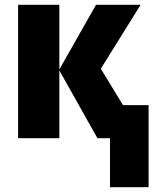

<svg xmlns="http://www.w3.org/2000/svg" viewBox="-20 -573 648 796"><path d="M436 203H596V-137H490L398 -288L563 -553H378L226 -285V-553H55V0H226V-281L384 0H436Z"/></svg>

Font: Noto Sans Condensed Black
Style: Regular
Weight: 900
Width: 3
Designer: Monotype Design Team
Foundry: Monotype Imaging Inc.
Version: Version 2.013